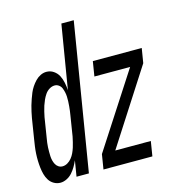

<svg xmlns="http://www.w3.org/2000/svg" viewBox="-126 -828 847 929"><g transform="rotate(-15 297.5 -363.5)"><path d="M63 8Q46 8 31 -0.5Q16 -9 7 -23Q-2 -37 -6.5 -53.5Q-11 -70 -13 -87.5Q-15 -105 -15.5 -122.5Q-16 -140 -15 -158Q-14 -176 -11.5 -194Q-9 -212 -6 -230L10 -330Q13 -345 16 -360Q19 -375 23.5 -390Q28 -405 33 -419.5Q38 -434 44 -448.5Q50 -463 59 -476.5Q68 -490 79.5 -502Q91 -514 105.5 -521Q120 -528 135 -528Q155 -528 171 -517Q187 -506 195.5 -489.5Q204 -473 208 -453.5Q212 -434 213 -415L266 -735H328L207 0H145L158 -79Q151 -63 142.5 -48.5Q134 -34 122.5 -21Q111 -8 95 0Q79 8 63 8ZM93 -66Q106 -66 118 -73Q130 -80 139 -91Q148 -102 154 -115Q160 -128 164 -140.5Q168 -153 171 -166Q174 -179 177 -193L193 -293Q195 -304 196.5 -316Q198 -328 199 -339.5Q200 -351 200.5 -363Q201 -375 200.5 -386.5Q200 -398 197.5 -409Q195 -420 191 -430Q187 -440 177.5 -447Q168 -454 157 -454Q143 -454 130 -446Q117 -438 108.5 -425.5Q100 -413 94 -399.5Q88 -386 83.5 -372.5Q79 -359 76 -345.5Q73 -332 70 -318L54 -218Q52 -207 50.5 -195.5Q49 -184 48.5 -173Q48 -162 48 -150.5Q48 -139 48.5 -128.5Q49 -118 51.5 -107.5Q54 -97 59 -87.5Q64 -78 73 -72Q82 -66 93 -66ZM525 0H280L292 -74L533 -446H354L366 -520H611L599 -447L359 -74H537Z"/></g></svg>

Font: Iosevka Extended Oblique
Style: Regular
Weight: 400
Width: 7
Italic angle: -9°
Monospace: yes
Designer: Belleve Invis
Foundry: Belleve Invis
Version: Version 32.0.1; ttfautohint (v1.8.4)